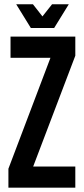

<svg xmlns="http://www.w3.org/2000/svg" viewBox="-20 -870 390 890"><path d="M231 -740.2H123L55.2 -850.1H132.8L176.8 -793.9L221.2 -850.1H298.8ZM329.1 -611.8 133.8 -98.1H329.1V0H19V-87.9L213.9 -602.1H28.8V-700.2H329.1Z"/></svg>

Font: BaseOne
Style: Regular
Weight: 400
Designer: Domenico Catapano
Foundry: Design by Basse
Version: Version 1.000;PS 001.001;hotconv 1.0.56